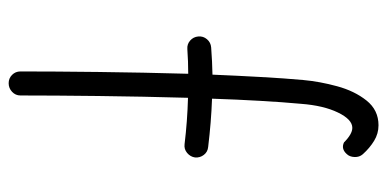

<svg xmlns="http://www.w3.org/2000/svg" viewBox="-242 -610 882 437"><g transform="rotate(90 198.5 -392.0)"><path d="M63.5 -402.8Q62.5 -414.1 69.8 -422.6Q77.1 -431.2 88.4 -432.1Q121.6 -434.6 150.4 -435.1Q152.8 -492.7 155.8 -545.7Q158.7 -598.6 162.6 -641.6Q166 -679.2 176.8 -718.8Q187.5 -758.3 209.2 -785.6Q231 -813 265.6 -813Q284.7 -813 301 -803Q317.4 -793 331.5 -777.3Q338.4 -769.5 337.9 -758.3Q337.4 -747.1 331.1 -740.7Q319.3 -727.5 304.7 -734.4Q285.6 -753.4 271.5 -753.4Q252.4 -753.4 236.6 -720.7Q220.7 -688 216.8 -636.7Q212.9 -594.7 210 -543Q207 -491.2 205.1 -434.1Q232.4 -433.1 259.5 -430.9Q286.6 -428.7 314.9 -425.3Q326.2 -424.3 333 -415.5Q339.8 -406.7 338.9 -395.5Q337.4 -384.8 328.6 -377.4Q319.8 -370.1 308.6 -371.6Q256.8 -377.9 203.1 -379.4Q200.2 -277.3 199 -175.3Q197.8 -73.2 197.8 2Q197.8 13.2 189.5 21Q181.2 28.8 169.9 28.8Q158.7 28.8 150.9 21Q143.1 13.2 143.1 2Q143.1 -73.7 144.3 -175.5Q145.5 -277.3 148.4 -379.9Q134.3 -379.9 120.4 -379.4Q106.4 -378.9 92.3 -377.9Q81.1 -377 72.8 -384.3Q64.5 -391.6 63.5 -402.8Z"/></g></svg>

Font: Mikhak-DS2-FD Light
Style: Regular
Weight: 300
Designer: Amin Abedi
Version: Version 3.2